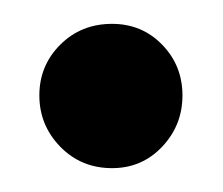

<svg xmlns="http://www.w3.org/2000/svg" viewBox="-20 -342 187 161"><path d="M74 -322Q99 -322 116 -304.5Q133 -287 133 -262Q133 -237 116 -219Q99 -201 74 -201Q48 -201 30.5 -219Q13 -237 13 -262Q13 -287 30.5 -304.5Q48 -322 74 -322Z"/></svg>

Font: Palanquin Medium
Style: Regular
Weight: 500
Designer: Pria Ravichandran
Version: Version 1.0.4